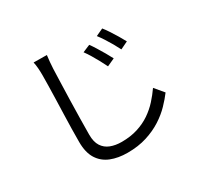

<svg xmlns="http://www.w3.org/2000/svg" viewBox="-168 -995 1336 1274"><g transform="rotate(-30 500.0 -357.5)"><path d="M604 -690Q617 -673 635 -644Q653 -615 670.5 -585Q688 -555 700 -531L641 -504Q628 -531 612.5 -559.5Q597 -588 580.5 -615.5Q564 -643 547 -666ZM733 -741Q747 -724 765.5 -696Q784 -668 802 -638Q820 -608 832 -585L774 -557Q761 -583 745 -611Q729 -639 711.5 -666Q694 -693 677 -715ZM327 -772Q324 -747 321.5 -722Q319 -697 318 -671Q317 -629 314.5 -567Q312 -505 310.5 -435.5Q309 -366 307.5 -297Q306 -228 306 -173Q306 -118 327 -85.5Q348 -53 385 -38.5Q422 -24 470 -24Q538 -24 593 -41.5Q648 -59 691 -88.5Q734 -118 767.5 -155Q801 -192 828 -231L885 -163Q859 -128 821.5 -89Q784 -50 733 -17Q682 16 616 37Q550 58 468 58Q396 58 341 36Q286 14 255 -35Q224 -84 224 -165Q224 -210 225 -264.5Q226 -319 228 -377Q230 -435 231.5 -490.5Q233 -546 234 -593Q235 -640 235 -671Q235 -700 233 -725.5Q231 -751 226 -773Z"/></g></svg>

Font: Noto Sans SC Thin
Style: Regular
Weight: 400
Version: Version 2.004-H2;hotconv 1.0.118;makeotfexe 2.5.65603